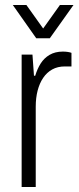

<svg xmlns="http://www.w3.org/2000/svg" viewBox="-20 -743 313 763"><path d="M66 0V-526H109L115 -442H120Q128 -469 141.5 -490.5Q155 -512 177 -525Q199 -538 230 -538Q241 -538 250 -536.5Q259 -535 264 -533V-479H238Q209 -479 187.5 -467Q166 -455 151.5 -433.5Q137 -412 129.5 -383Q122 -354 122 -319V0ZM31 -723H85L167 -608H136L218 -723H272L178 -591H124Z"/></svg>

Font: Archivo SemiCondensed ExtraLight
Style: Regular
Weight: 250
Width: 4
Designer: Hector Gatti
Foundry: Omnibus-Type
Version: Version 2.001